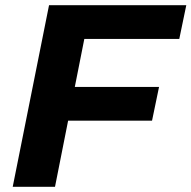

<svg xmlns="http://www.w3.org/2000/svg" viewBox="-20 -720 738 740"><path d="M256 -385H593L566 -255H230ZM192 0H29L169 -700H698L671 -570H305Z"/></svg>

Font: Montserrat Thin
Style: Bold Italic
Weight: 700
Italic angle: -11.3°
Version: Version 9.000